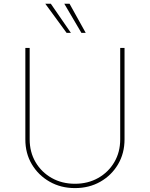

<svg xmlns="http://www.w3.org/2000/svg" viewBox="-20 -980 790 1012"><path d="M613.6 -727.3H636.4V-245.7Q636.4 -171.9 602.1 -113.8Q567.8 -55.8 508.9 -22.2Q449.9 11.4 375 11.4Q300.8 11.4 241.5 -22.4Q182.2 -56.1 147.7 -114.2Q113.3 -172.2 113.6 -245.7V-727.3H136.4V-245.7Q136.4 -178.3 167.4 -125.4Q198.5 -72.4 252.5 -41.9Q306.5 -11.4 375 -11.4Q443.5 -11.4 497.5 -41.9Q551.5 -72.4 582.6 -125.4Q613.6 -178.3 613.6 -245.7ZM331 -806.8 218.8 -960.2H247.9L353.7 -806.8ZM409.1 -806.8 318.9 -960.2H346.6L431.8 -806.8Z"/></svg>

Font: Inter Thin BETA
Style: Regular
Weight: 100
Designer: Rasmus Andersson
Foundry: rsms
Version: Version 3.011;git-f93a4a705